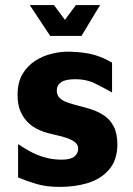

<svg xmlns="http://www.w3.org/2000/svg" viewBox="-20 -719 522 754"><path d="M216 15Q162 15 123.5 3.5Q85 -8 51 -22V-153Q72 -139 98 -124.5Q124 -110 155.5 -101Q187 -92 222 -92Q258 -92 272.5 -104.5Q287 -117 287 -135Q287 -152 272 -162.5Q257 -173 233 -180Q209 -187 182 -193Q158 -198 134 -208.5Q110 -219 91 -237Q72 -255 60.5 -281.5Q49 -308 49 -346Q49 -395 68 -427.5Q87 -460 118 -480Q149 -500 185 -508.5Q221 -517 255 -516Q317 -514 353.5 -502.5Q390 -491 420 -473V-356Q386 -375 352.5 -391.5Q319 -408 276 -408Q237 -408 220 -396Q203 -384 203 -364Q203 -345 214.5 -334Q226 -323 245 -316.5Q264 -310 287 -304Q312 -298 338.5 -289.5Q365 -281 388.5 -265.5Q412 -250 426.5 -222.5Q441 -195 441 -150Q440 -89 408 -52.5Q376 -16 325.5 -0.5Q275 15 216 15ZM177 -578 97 -699H192L235 -641L278 -699H373L300 -578Z"/></svg>

Font: Maven Pro
Style: Bold
Weight: 700
Designer: Joe Prince
Foundry: Joe Prince
Version: Version 2.103